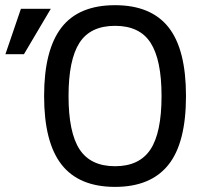

<svg xmlns="http://www.w3.org/2000/svg" viewBox="-20 -710 799 744"><path d="M700.7 -337.9Q700.7 -155.8 632.1 -70.8Q563.5 14.2 425.8 14.2Q286.1 14.2 218.5 -72.3Q150.9 -158.7 150.9 -337.9Q150.9 -515.6 217.8 -602.8Q284.7 -689.9 425.8 -689.9Q564.9 -689.9 632.8 -604.5Q700.7 -519 700.7 -337.9ZM606 -337.9Q606 -478 563.7 -543.9Q521.5 -609.9 425.8 -609.9Q330.1 -609.9 287.8 -543.9Q245.6 -478 245.6 -337.9Q245.6 -196.8 288.3 -131.3Q331.1 -65.9 425.8 -65.9Q520 -65.9 563 -130.9Q606 -195.8 606 -337.9ZM176.8 -675.8 72.8 -500H1L61 -675.8Z"/></svg>

Font: ClearSansRegular
Style: Regular
Weight: 400
Foundry: Intel Corporation
Version: Version 1.00